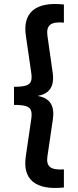

<svg xmlns="http://www.w3.org/2000/svg" viewBox="-20 -825 390 960"><path d="M299.5 112.5Q192 123.5 143.8 83Q95.5 42.5 109.5 -46.5L136 -228Q140.5 -257 135 -272.8Q129.5 -288.5 109.5 -294.5Q89.5 -300.5 50 -300.5V-391Q89.5 -391 109.5 -397.2Q129.5 -403.5 135 -419Q140.5 -434.5 136 -463L110 -642Q95.5 -732 144 -773Q192.5 -814 299.5 -802.5V-712Q249.5 -716.5 230.8 -701Q212 -685.5 217 -647.5L243 -464.5Q251 -413.5 233 -383.8Q215 -354 170 -346V-345Q216.5 -336.5 234.2 -306.8Q252 -277 244 -226L217 -42.5Q211.5 -5.5 230.2 10Q249 25.5 299.5 22Z"/></svg>

Font: Geologica Medium
Style: Regular
Weight: 500
Designer: Sindre Bremnes, Frode Helland
Foundry: Monokrom Skriftforlag AS
Version: Version 1.010;gftools[0.9.28]